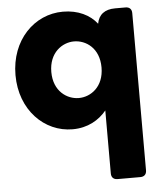

<svg xmlns="http://www.w3.org/2000/svg" viewBox="-57 -614 792 929"><g transform="rotate(-5 339.5 -149.0)"><path d="M283 -564C144 -564 28 -448 28 -278C28 -108 144 7 281 7C355 7 410 -26 446 -70V236C446 255 457 266 476 266H587C606 266 617 255 617 236V-528C617 -547 606 -558 587 -558H536C486 -558 456 -535 448 -491C414 -535 357 -564 283 -564ZM324 -416C382 -416 446 -373 446 -279C446 -185 382 -141 324 -141C267 -141 202 -184 202 -278C202 -372 267 -416 324 -416Z"/></g></svg>

Font: Arvore Sans
Style: Bold
Weight: 700
Designer: Jonny Pinhorn (Latin) Dan Schunck (customization for Arvore)
Version: Version 1.000;Glyphs 3.3 (3305)